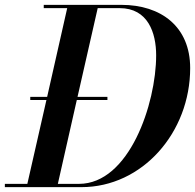

<svg xmlns="http://www.w3.org/2000/svg" viewBox="-56 -770 802 790"><path d="M279 0C529.5 0 726.5 -224.5 726.5 -490C726.5 -660.5 606.5 -750 443.5 -750H124V-736.5H220.5L138 -371.5H68.5V-358.5H135L56.5 -13.5H-36V0ZM386 -358.5V-371.5H263L346 -736.5H436.5C553 -736.5 586.5 -634.5 586.5 -542.5C586.5 -343 475.5 -13.5 269 -13.5H182L260 -358.5Z"/></svg>

Font: Bodoni* 16pt Medium
Style: Italic
Weight: 500
Italic angle: -13°
Version: Version 2.3